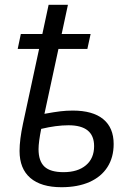

<svg xmlns="http://www.w3.org/2000/svg" viewBox="-20 -780 549 810"><path d="M62.5 -143.1Q62.5 -190.9 77.1 -258.8L145 -573.7H54.7L67.9 -636.7H158.7L185.1 -759.8H266.6L240.2 -636.7H362.3L348.6 -573.7H226.6L167.5 -299.8Q210.4 -307.6 235.1 -310.5Q259.8 -313.5 287.1 -313.5Q371.6 -313.5 415.5 -277.3Q459.5 -241.2 459.5 -172.4Q459.5 -116.2 433.3 -75.2Q407.2 -34.2 357.7 -12.2Q308.1 9.8 239.3 9.8Q153.3 9.8 107.9 -29.3Q62.5 -68.4 62.5 -143.1ZM377 -163.6Q377 -251.5 269 -251.5Q217.3 -251.5 153.8 -236.3Q142.6 -180.2 142.6 -150.9Q142.6 -100.6 167.5 -77.1Q192.4 -53.7 248 -53.7Q308.1 -53.7 342.5 -82.8Q377 -111.8 377 -163.6Z"/></svg>

Font: Viking Open Sans
Style: Italic
Weight: 400
Italic angle: -12°
Foundry: Ascender Corporation
Version: Version 2.000